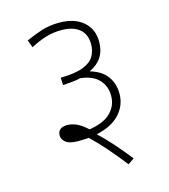

<svg xmlns="http://www.w3.org/2000/svg" viewBox="-106 -716 762 867"><g transform="rotate(-15 275.5 -282.5)"><path d="M93 -591Q130 -608 167.5 -620Q205 -632 250 -632Q321 -632 362 -597Q403 -562 403 -502Q403 -419 327 -384Q381 -368 406 -333.5Q431 -299 431 -252Q431 -198 394 -157.5Q357 -117 284 -101Q318 -70 353 -30Q388 10 417 47L388 67Q309 -35 245 -95Q221 -93 195 -93Q155 -93 138 -107Q121 -121 121 -138Q121 -158 133 -167Q145 -176 165 -176Q188 -176 210.5 -165.5Q233 -155 259 -131Q329 -142 361 -175.5Q393 -209 392 -254Q392 -298 363.5 -328.5Q335 -359 277 -365Q262 -361 242.5 -359Q223 -357 195 -355L193 -390Q261 -391 298.5 -405.5Q336 -420 350.5 -445Q365 -470 365 -501Q365 -548 335 -572.5Q305 -597 250 -597Q214 -597 180 -587Q146 -577 106 -556Z"/></g></svg>

Font: Noto Sans ExtraLight
Style: Regular
Weight: 200
Designer: Monotype Design Team
Foundry: Monotype Imaging Inc.
Version: Version 2.007